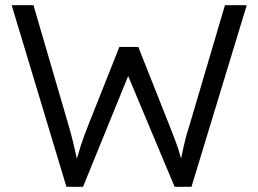

<svg xmlns="http://www.w3.org/2000/svg" viewBox="-20 -720 995 740"><path d="M236 0 25 -700H109L244 -238Q255 -200 262.5 -169Q270 -138 276 -108Q285 -139 292 -160.5Q299 -182 306 -200.5Q313 -219 322 -242L440 -539H513L632 -239Q646 -204 657 -174.5Q668 -145 678 -109Q683 -134 686.5 -149.5Q690 -165 695 -185Q700 -205 712 -243L847 -700H931L718 0H653L474 -427L300 0Z"/></svg>

Font: Lexend Deca Light
Style: Regular
Weight: 300
Designer: Bonnie Shaver-Troup, Thomas Jockin
Foundry: Lexend
Version: Version 1.008; ttfautohint (v1.8.4.7-5d5b)